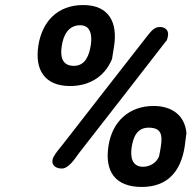

<svg xmlns="http://www.w3.org/2000/svg" viewBox="-20 -734 778 761"><path d="M410 -156C394 -54 437 7 542 7C645 7 697 -56 712 -153C713 -161 718 -199 719 -207C712 -279 659 -314 589 -314C492 -314 425 -253 410 -156ZM188 -100C184 -77 204 -66 225 -66C253 -66 279 -108 293 -127C345 -193 584 -501 635 -567C644 -575 644 -584 646 -594C649 -615 633 -627 614 -627C591 -627 580 -611 565 -593C516 -530 283 -232 233 -167C222 -152 191 -119 188 -100ZM502 -151C508 -189 522 -228 569 -228C620 -228 625 -199 617 -150C616 -144 612 -119 610 -113C599 -87 572 -73 547 -73C502 -73 496 -114 502 -151ZM132 -553C117 -456 158 -393 258 -393C328 -393 393 -425 424 -500L432 -550C447 -645 412 -714 310 -714C208 -714 147 -649 132 -553ZM225 -553C231 -594 251 -634 298 -634C342 -634 345 -589 340 -556C334 -518 320 -473 273 -473C225 -473 218 -511 225 -553Z"/></svg>

Font: Asimov Print
Style: CIt
Weight: 500
Designer: Google
Version: Version 2.000980: 2014